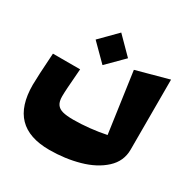

<svg xmlns="http://www.w3.org/2000/svg" viewBox="-167 -625 1004 1028"><g transform="rotate(30 335.5 -110.5)"><path d="M272.5 258.3Q146.5 258.3 84.2 194.3Q22 130.4 22 0.5Q22 -45.9 32.2 -197.8H200.2Q193.4 -111.8 191.2 -78.4Q189 -44.9 189 -24.4Q189 6.8 200.7 23.9Q212.4 41 236.8 47.6Q261.2 54.2 303.7 54.2Q350.6 54.2 403.6 48.6Q456.5 43 503.4 33.2L450.7 -339.4L649.4 -393.6V39.6Q649.4 110.8 595.5 160.4Q541.5 210 455.3 234.1Q369.1 258.3 272.5 258.3ZM292.5 -478.5 392.6 -377.4 292.5 -277.3 192.4 -377.4Z"/></g></svg>

Font: SG Kara Bold
Style: Regular
Weight: 400
Designer: Damoon Khanjanzadeh
Version: Version 1.000